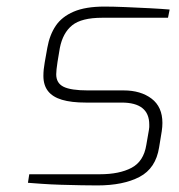

<svg xmlns="http://www.w3.org/2000/svg" viewBox="-20 -558 543 584"><path d="M276 6Q258 6 228 5.5Q198 5 165.5 4Q133 3 105.5 1Q78 -1 65 -2L69 -28H284Q343 -28 380 -47.5Q417 -67 425 -117L433 -163Q434 -168 434 -171.5Q434 -175 434 -179Q434 -246 350 -246H241Q197 -246 168.5 -254.5Q140 -263 126 -281Q112 -299 112 -327Q112 -337 113 -347Q114 -357 116 -368L124 -413Q131 -452 149.5 -479.5Q168 -507 204 -522.5Q240 -538 298 -538Q323 -538 360.5 -536.5Q398 -535 435.5 -533Q473 -531 496 -529L491 -504H291Q228 -504 199.5 -481Q171 -458 162 -412L155 -370Q153 -356 152 -347.5Q151 -339 151 -332Q151 -305 173.5 -294Q196 -283 247 -283H356Q408 -283 441 -258Q474 -233 474 -184Q474 -178 473.5 -172Q473 -166 472 -159L464 -110Q454 -46 404.5 -20Q355 6 276 6Z"/></svg>

Font: Exo Thin ExtraLight
Style: Italic
Weight: 250
Italic angle: -9°
Version: Version 2.000